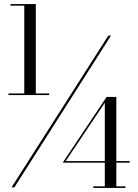

<svg xmlns="http://www.w3.org/2000/svg" viewBox="-20 -826 680 949"><path d="M22 -364H100V-798H32V-806H157V-364H223V-356H22ZM515.5 -650H528.5L51 100H37ZM600 95V103H441V95H498V-22H290L507 -347H555V-30H621V-22H555V95ZM305 -30H498V-318Z"/></svg>

Font: Bodoni* 16pt
Style: Regular
Weight: 400
Version: Version 2.3